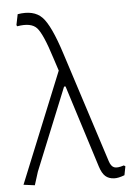

<svg xmlns="http://www.w3.org/2000/svg" viewBox="-52 -741 538 784"><g transform="rotate(-5 217.5 -349.5)"><path d="M59 3 13 -3 197 -455 180 -507Q148 -609 124.5 -634.5Q101 -660 44 -650L41 -655L50 -699Q116 -710 150 -675.5Q184 -641 222 -522L368 -69Q375 -47 388 -42Q401 -37 428 -46L434 -42L427 -6Q401 4 384 3Q362 2 348.5 -10Q335 -22 326 -50L219 -388H213L76 -51Z"/></g></svg>

Font: Alegreya Sans SC Light
Style: Regular
Weight: 300
Designer: Juan Pablo del Peral
Foundry: Huerta Tipografica
Version: Version 2.007